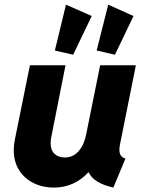

<svg xmlns="http://www.w3.org/2000/svg" viewBox="-20 -810 627 837"><path d="M40 -155.8Q40 -179.2 44.9 -202.1L110.4 -525.4H265.6L203.1 -210Q200.7 -199.2 200.7 -185.5Q200.7 -155.8 217.5 -139.6Q234.4 -123.5 261.7 -123.5Q298.8 -123.5 322.8 -151.1Q346.7 -178.7 355.5 -223.1L416.5 -525.4H572.3L502.4 -176.8Q500.5 -167 500.5 -156.7Q500.5 -141.1 507.1 -131.8Q513.7 -122.6 526.9 -118.7L474.1 7.8Q387.7 -12.2 367.2 -58.1H364.3Q335.4 -26.4 297.4 -9.3Q259.3 7.8 214.4 7.8Q167 7.8 127.2 -11.5Q87.4 -30.8 63.7 -67.6Q40 -104.5 40 -155.8ZM401.4 -589.8 451.7 -789.6 562 -740.2 481 -571.3ZM219.2 -589.8 267.6 -789.6 379.9 -740.2 298.8 -571.3Z"/></svg>

Font: Reddit Sans Fudge ExBold Italic
Style: Regular
Weight: 800
Italic angle: -11.25°
Designer: Stephen Hutchings
Version: Version 1.013